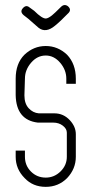

<svg xmlns="http://www.w3.org/2000/svg" viewBox="-20 -716 361 747"><path d="M247 -666Q214 -632 194 -616Q158 -586 130 -608Q126 -611 90 -643L72 -657Q57 -670 68 -683Q81 -699 95 -687L113 -674Q144 -643 159 -644Q168 -645 182 -656Q191 -663 217 -689Q230 -702 244 -692Q259 -679 247 -666ZM238 -390V-410Q238 -444 214 -472Q190 -500 158 -500Q125 -500 101 -472Q77 -444 77 -410L75 -345Q75 -313 91.5 -295Q108 -277 131 -275H192Q227 -275 252 -248Q275 -223 275 -194V-106Q275 -59 241 -23Q207 11 158 11Q108 11 76 -23Q41 -58 41 -106V-130H77V-106Q77 -72 100.5 -48.5Q124 -25 158 -25Q191 -25 215.5 -49Q240 -73 240 -106V-139V-162V-181V-200Q240 -215 224.5 -227Q209 -239 187 -239H127Q43 -249 41 -346V-410Q41 -469 75 -503Q111 -537 158 -537Q205 -537 241 -503Q275 -467 275 -410V-390Z"/></svg>

Font: Aaram
Style: Regular
Weight: 400
Designer: Tharique Azeez
Foundry: Tharique Azeez
Version: Version 1.7